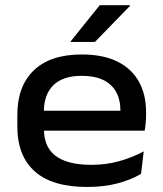

<svg xmlns="http://www.w3.org/2000/svg" viewBox="-20 -709 628 742"><path d="M316.5 13.5Q181.5 13.5 114.2 -46.8Q47 -107 47 -219.5V-265.5Q47 -376 110.8 -437.2Q174.5 -498.5 296 -498.5Q378.5 -498.5 433.8 -471Q489 -443.5 516.8 -393.5Q544.5 -343.5 544.5 -276V-265Q544.5 -249.5 543 -233.5Q541.5 -217.5 539 -204H443Q444.5 -223.5 445 -243.2Q445.5 -263 445.5 -280Q445.5 -323.5 428.8 -353.8Q412 -384 378.8 -400Q345.5 -416 296 -416Q222.5 -416 186 -379.5Q149.5 -343 149.5 -277.5V-250.5L150 -239V-208Q150 -178 159.5 -153.2Q169 -128.5 190.5 -110.2Q212 -92 247.2 -82Q282.5 -72 333.5 -72Q390 -72 440.2 -86Q490.5 -100 535.5 -124L525 -37Q485 -13.5 433 0Q381 13.5 316.5 13.5ZM97.5 -204V-281H518.5V-204ZM365.5 -689H482.5V-686.5L347 -547H253V-549Z"/></svg>

Font: Anek Gujarati SemiExpanded Medium
Style: Regular
Weight: 500
Width: 6
Designer: Mrunmayee Ghaisas (Gujarati), Yesha Goshar (Latin)
Foundry: Ek Type
Version: Version 1.003